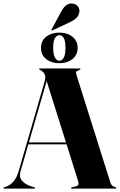

<svg xmlns="http://www.w3.org/2000/svg" viewBox="-29 -1099 698 1119"><path d="M175.5 -3.5Q175.5 0 171 0H-4.5Q-9 0 -9 -3.5Q-9 -6.5 -4 -8L10.5 -12.5Q29 -19 48.5 -40Q68 -61 80 -102L231.5 -625.5Q238 -649.5 232.2 -664Q226.5 -678.5 212 -687Q205 -692.5 201.8 -693.5Q198.5 -694.5 198.5 -696.5Q198.5 -700 203.5 -700H435Q440 -700 440 -696.5Q440 -693.5 426.5 -688Q417.5 -685.5 415 -680Q412.5 -674.5 417.5 -659.5L614.5 -34.5Q621 -13.5 642 -9Q648.5 -7 648.5 -3.5Q648.5 0 643.5 0H389.5Q384.5 0 384.5 -3.5Q384.5 -6 391.5 -8L412 -12.5Q425 -16 427.8 -22.8Q430.5 -29.5 426.5 -43L359 -258H136L90.5 -99.5Q80.5 -66 100.8 -44Q121 -22 157 -11.5L170 -8Q175.5 -6.5 175.5 -3.5ZM139.5 -269H355.5L243 -626.5ZM327 -1030Q355.5 -1084.5 395 -1078Q418.5 -1074 427.2 -1058.5Q436 -1043 433.5 -1029Q430 -1006.5 414.8 -993Q399.5 -979.5 379 -970L277 -922Q273.5 -920 271.5 -922Q269.5 -924 272 -928ZM316.5 -730.5Q271.5 -730.5 240.8 -754Q210 -777.5 210 -820Q210 -862 240.8 -885.5Q271.5 -909 316.5 -909Q362.5 -909 393 -885Q423.5 -861 423.5 -820Q423.5 -778.5 393 -754.5Q362.5 -730.5 316.5 -730.5ZM317.5 -894Q301.5 -894 291.2 -876.8Q281 -859.5 281 -820Q281 -781.5 291.2 -763.2Q301.5 -745 317.5 -745Q333 -745 342.8 -763.5Q352.5 -782 352.5 -820Q352.5 -859 342.8 -876.5Q333 -894 317.5 -894Z"/></svg>

Font: Fraunces 144pt S000
Style: Bold
Weight: 700
Version: Version 1.000; ttfautohint (v1.8.3)